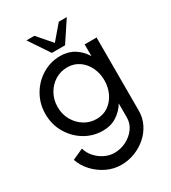

<svg xmlns="http://www.w3.org/2000/svg" viewBox="-225 -811 1044 1173"><g transform="rotate(-30 297.0 -224.5)"><path d="M450.5 -500H534.5V16Q534.5 65.5 513.5 108.2Q492.5 151 456.2 182.8Q420 214.5 374 232.2Q328 250 278 250Q225.5 250 177.2 227Q129 204 92.8 165Q56.5 126 40.5 78L117.5 43Q127 77.5 151.8 105.2Q176.5 133 209.8 149.2Q243 165.5 278 165.5Q322 165.5 361.2 145.8Q400.5 126 425.5 92Q450.5 58 450.5 16V-83.5Q425 -40.5 383 -13.8Q341 13 286 13Q215.5 13 157.2 -22.5Q99 -58 64.5 -117.8Q30 -177.5 30 -250Q30 -322.5 64.5 -382.5Q99 -442.5 157.2 -478Q215.5 -513.5 286 -513.5Q341 -513.5 383 -487Q425 -460.5 450.5 -417ZM287 -68.5Q335 -68.5 370.5 -93.5Q406 -118.5 425.8 -159.8Q445.5 -201 445.5 -250Q445.5 -299.5 425.5 -341Q405.5 -382.5 370 -407.2Q334.5 -432 287 -432Q239 -432 200.2 -407.5Q161.5 -383 138.8 -341.8Q116 -300.5 116 -250Q116 -199.5 139.2 -158.2Q162.5 -117 201.2 -92.8Q240 -68.5 287 -68.5ZM251 -555 154.5 -699H210.5L297.5 -599L383 -699H439.5L344 -555Z"/></g></svg>

Font: Urbanist Medium
Style: Regular
Weight: 500
Designer: Corey Hu
Foundry: Corey Hu
Version: Version 1.321; ttfautohint (v1.8.4.7-5d5b)